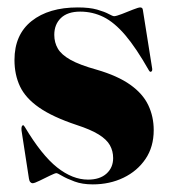

<svg xmlns="http://www.w3.org/2000/svg" viewBox="-20 -474 447 504"><path d="M211 -2.5Q242 -2.5 259.5 -18.2Q277 -34 277 -59Q277 -77.5 268.5 -92.8Q260 -108 239 -121Q218 -134 181 -146Q118 -167 82.5 -191.8Q47 -216.5 32.5 -247.2Q18 -278 18 -316.5Q18 -383 63 -418.8Q108 -454.5 184 -454.5Q215 -454.5 235 -448.8Q255 -443 265.5 -437.2Q276 -431.5 279.5 -431.5Q285 -431.5 299.8 -437.2Q314.5 -443 329 -448.8Q343.5 -454.5 348 -454.5Q350.5 -454.5 352.5 -453.2Q354.5 -452 355 -448L379 -297Q380 -292.5 379.5 -289.8Q379 -287 377 -286Q375.5 -285 374 -285.8Q372.5 -286.5 371 -289Q337.5 -348 308.8 -381.8Q280 -415.5 251.5 -429.5Q223 -443.5 190.5 -443.5Q157.5 -443.5 140 -426.8Q122.5 -410 122.5 -382.5Q122.5 -362.5 131.8 -346.5Q141 -330.5 165 -317Q189 -303.5 234 -291Q289 -275 322 -251.5Q355 -228 369.2 -198Q383.5 -168 383.5 -132.5Q383.5 -88.5 362 -56.8Q340.5 -25 304.2 -7.5Q268 10 223.5 10Q196 10 175.8 2.5Q155.5 -5 143.2 -12.2Q131 -19.5 128 -19.5Q124.5 -19.5 111.2 -13Q98 -6.5 84.2 0.2Q70.5 7 65.5 7Q62.5 7 59.8 4.2Q57 1.5 56 -5L36.5 -131.5Q36 -138 36.8 -140.8Q37.5 -143.5 39.5 -145Q40.5 -146 42 -144.8Q43.5 -143.5 45 -141Q89.5 -66.5 130 -34.5Q170.5 -2.5 211 -2.5Z"/></svg>

Font: Fraunces 120pt
Style: Bold
Weight: 700
Version: Version 1.000;[b76b70a41]